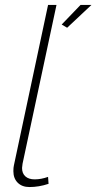

<svg xmlns="http://www.w3.org/2000/svg" viewBox="-20 -750 389 775"><path d="M34 -59Q34 -74 36 -82L174 -730H208L71 -89Q69 -77 69 -72Q69 -50 82.5 -38Q96 -26 120 -26Q146 -26 174 -36L176 -8Q137 5 99 5Q69 5 51.5 -12.5Q34 -30 34 -59ZM229 -651 305 -730H349L251 -638Z"/></svg>

Font: Raleway-v4020 ExtraLight
Style: Italic
Weight: 275
Italic angle: -12°
Designer: Matt McInerney, Pablo Impallari, Rodrigo Fuenzalida
Foundry: Matt McInerney, Pablo Impallari, Rodrigo Fuenzalida
Version: Version 4.020;PS 004.020;hotconv 1.0.88;makeotf.lib2.5.64775